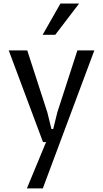

<svg xmlns="http://www.w3.org/2000/svg" viewBox="-20 -802 582 1084"><path d="M29.3 -517.6H133.8L247.1 -168L270.5 -73.2H280.3L303.7 -168L417 -517.6H512.7L221.7 261.7H131.8L240.2 0H222.7ZM220.7 -605.5 321.3 -782.2H426.8L292 -605.5Z"/></svg>

Font: Proza Libre
Style: Regular
Weight: 400
Designer: Jasper de Waard
Foundry: Jasper de Waard
Version: Version 1.000; ttfautohint (v1.4.1.8-43bc)